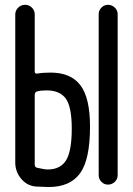

<svg xmlns="http://www.w3.org/2000/svg" viewBox="-20 -750 540 780"><path d="M380.9 -38.1V-692.4Q380.9 -708 392.1 -719.2Q403.3 -730.5 418.9 -730.5Q434.6 -730.5 446.3 -719.2Q458 -708 458 -692.4V-38.1Q458 -22.5 446.3 -11.2Q434.6 0 418.9 0Q403.3 0 392.1 -11.2Q380.9 -22.5 380.9 -38.1ZM173.8 -61.5Q224.6 -61.5 248 -98.1Q271.5 -134.8 271.5 -227.5Q271.5 -315.4 247.6 -349.1Q223.6 -382.8 168.9 -382.8Q146.5 -382.8 131.8 -378.9Q121.1 -377 121.1 -364.3V-82Q121.1 -70.3 130.9 -68.4Q161.1 -61.5 173.8 -61.5ZM185.5 -455.1Q267.6 -455.1 306.6 -403.8Q345.7 -352.5 345.7 -235.4Q345.7 -101.6 305.2 -45.9Q264.6 9.8 177.7 9.8Q162.1 9.8 126 7.8Q89.8 4.9 65.9 -23.9Q42 -52.7 42 -89.8V-691.4Q42 -707 53.7 -718.8Q65.4 -730.5 82 -730.5Q97.7 -730.5 109.4 -719.2Q121.1 -708 121.1 -691.4V-460Q121.1 -449.2 131.8 -451.2Q154.3 -455.1 185.5 -455.1Z"/></svg>

Font: Rounded-X Mgen+ 1m regular
Style: Regular
Weight: 400
Designer: [Source Han Sans]
Ryoko NISHIZUKA  (kana & ideographs); Paul D. Hunt (Latin, Greek & Cyrillic); Wenlong ZHANG  (bopomofo
Version: Version 1.059.20150602